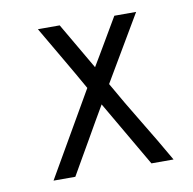

<svg xmlns="http://www.w3.org/2000/svg" viewBox="-58 -507 567 564"><g transform="rotate(-10 225.0 -225.0)"><path d="M383 -448 268 -253Q303 -191 341.5 -128Q380 -65 416 -2H350L236 -198Q224 -178 209.5 -152.5Q195 -127 180 -101Q165 -75 150 -49Q135 -23 123 -2H58L203 -253Q176 -301 147.5 -349.5Q119 -398 90 -448H155L236 -309Q244 -322 254.5 -340Q265 -358 276 -376.5Q287 -395 298 -414Q309 -433 318 -448Z"/></g></svg>

Font: Fundamental  Brigade Scvhlank
Style: Regular
Weight: 100
Designer: Peter Wiegel, original typeface by Arno Drescher 1935
Foundry: Peter Wiegel
Version: Version 0.000 2012 initial release